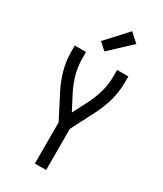

<svg xmlns="http://www.w3.org/2000/svg" viewBox="-239 -1069 979 1155"><g transform="rotate(30 250.0 -491.0)"><path d="M211 0V-286L127 -449Q98 -505 81 -566.5Q64 -628 64 -691V-735H142V-691Q142 -636 156.5 -583Q171 -530 196 -481L250 -377L304 -481Q329 -530 343.5 -583Q358 -636 358 -691V-735H436V-691Q436 -628 419 -566.5Q402 -505 373 -449L289 -286V0ZM236 -793 187 -837 320 -982 380 -928Z"/></g></svg>

Font: Zed Sans
Style: Regular
Weight: 400
Designer: Belleve Invis
Foundry: Belleve Invis
Version: Version 1.0.0; ttfautohint (v1.8.4)